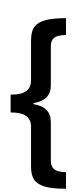

<svg xmlns="http://www.w3.org/2000/svg" viewBox="-20 -1030 488 1175"><path d="M169.9 -782.7Q169.9 -839.4 191.9 -867.4Q213.9 -895.5 260.3 -907.2Q306.6 -918.9 383.8 -918.9V-815.9Q331.1 -814.9 311 -798.3Q291 -781.7 291 -746.6V-506.8Q291 -416 185.1 -398.9V-392.6Q291 -375.5 291 -284.7V-45.9Q291 -10.3 312.3 6.3Q333.5 22.9 383.8 23.4V125Q293 125 248.5 110.1Q204.1 95.2 187 66.9Q169.9 38.6 169.9 -9.8V-254.9Q169.9 -299.3 139.6 -320.6Q109.4 -341.8 44.9 -341.8V-450.7Q111.8 -450.7 140.9 -472.7Q169.9 -494.6 169.9 -537.6ZM127.4 -750ZM131.8 -1009.8Z"/></svg>

Font: Noto Sans Oriya UI
Style: Bold
Weight: 700
Designer: Monotype Design Team
Foundry: Monotype Imaging Inc.
Version: Version 1.01